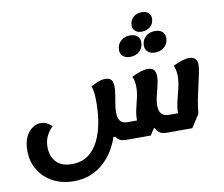

<svg xmlns="http://www.w3.org/2000/svg" viewBox="-118 -1103 1787 1529"><g transform="rotate(-10 775.0 -339.0)"><path d="M359 277Q266 277 192.5 239Q119 201 76.5 132Q34 63 34 -28Q34 -94 55.5 -137.5Q77 -181 109 -203Q141 -225 174 -225Q210 -225 234.5 -209Q259 -193 265 -182Q243 -164 220 -123Q197 -82 197 -25Q197 12 211.5 50Q226 88 263 114Q300 140 366 140Q445 140 498 101.5Q551 63 583 -2Q615 -67 629 -147.5Q643 -228 643 -312Q643 -357 639 -390Q635 -423 626 -442Q660 -460 687.5 -471Q715 -482 743 -482Q780 -482 793.5 -462.5Q807 -443 807 -408Q807 -379 801 -343.5Q795 -308 789 -272Q783 -236 783 -205Q783 -159 801 -135.5Q819 -112 860 -112H936V-114Q936 -160 946 -203Q956 -246 966.5 -288.5Q977 -331 977 -375Q977 -429 960 -461Q994 -479 1028.5 -490Q1063 -501 1091 -501Q1126 -501 1140.5 -483Q1155 -465 1155 -431Q1155 -397 1145 -357Q1135 -317 1125 -277Q1115 -237 1115 -201Q1115 -112 1193 -112H1268V-114Q1268 -160 1280.5 -210Q1293 -260 1305 -310Q1317 -360 1317 -405Q1317 -432 1312 -454Q1307 -476 1300 -490Q1335 -508 1369 -519Q1403 -530 1430 -530Q1465 -530 1480.5 -512Q1496 -494 1496 -466Q1496 -440 1487 -396.5Q1478 -353 1465.5 -299.5Q1453 -246 1442 -189.5Q1431 -133 1427 -80L1359 25H1151Q1085 25 1066 -27H1057L1023 25H823Q766 25 744 -15H728Q712 36 681.5 87.5Q651 139 605.5 182Q560 225 498.5 251Q437 277 359 277ZM1096 -802Q1064 -802 1044.5 -819Q1025 -836 1025 -863Q1025 -904 1052.5 -929.5Q1080 -955 1122 -955Q1155 -955 1175 -938Q1195 -921 1195 -893Q1195 -852 1167 -827Q1139 -802 1096 -802ZM1172 -620Q1136 -620 1114.5 -639Q1093 -658 1093 -688Q1093 -733 1123.5 -761Q1154 -789 1200 -789Q1237 -789 1258.5 -770.5Q1280 -752 1280 -720Q1280 -676 1249.5 -648Q1219 -620 1172 -620ZM970 -620Q934 -620 913 -639Q892 -658 892 -688Q892 -733 922.5 -761Q953 -789 999 -789Q1035 -789 1056.5 -770.5Q1078 -752 1078 -720Q1078 -676 1047.5 -648Q1017 -620 970 -620Z"/></g></svg>

Font: Lemonada SemiBold
Style: Regular
Weight: 600
Designer: Mohamed Gaber (Arabic), Eduardo Tunni (Latin)
Foundry: Kief Type Foundry
Version: Version 4.005; ttfautohint (v1.8.3)